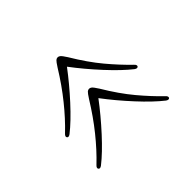

<svg xmlns="http://www.w3.org/2000/svg" viewBox="-69 -496 529 529"><g transform="rotate(45 195.0 -232.0)"><path d="M45.5 -232.5Q45.5 -236.5 48.5 -240.2Q51.5 -244 65.5 -253Q114 -282 148 -310.5Q182 -339 208.5 -366.5Q214.5 -373.5 219.5 -370.5Q223.5 -366.5 218.5 -359.5Q197 -332 158.5 -296.5Q120 -261 82 -232.5Q120 -204 158.5 -168.8Q197 -133.5 218.5 -106Q224 -98.5 219.5 -95Q215 -91.5 208.5 -98.5Q180 -128.5 144.2 -157.2Q108.5 -186 65.5 -212.5Q51.5 -221.5 48.5 -225Q45.5 -228.5 45.5 -232.5ZM168 -232.5Q168 -236.5 171 -240.2Q174 -244 188 -253Q236.5 -282 270.5 -310.5Q304.5 -339 331 -366.5Q337 -373.5 342 -370.5Q346 -366.5 341 -359.5Q319.5 -332 281 -296.5Q242.5 -261 204.5 -232.5Q242.5 -204 281 -168.8Q319.5 -133.5 341 -106Q346.5 -98.5 342 -95Q337.5 -91.5 331 -98.5Q302.5 -128.5 266.8 -157.2Q231 -186 188 -212.5Q174 -221.5 171 -225Q168 -228.5 168 -232.5Z"/></g></svg>

Font: Fraunces 144pt Soft Thin
Style: Regular
Weight: 100
Version: Version 1.000;[0bf87f6ff]